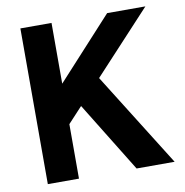

<svg xmlns="http://www.w3.org/2000/svg" viewBox="-79 -775 818 850"><g transform="rotate(-10 330.0 -350.0)"><path d="M68 0V-700H208V-427L458 -700H630L373 -423L638 0H467L273 -315L208 -245V0Z"/></g></svg>

Font: DM Sans ExtraBold
Style: Regular
Weight: 800
Designer: Colophon Foundry, Jonny Pinhorn
Foundry: Colophon Foundry
Version: Version 4.004; ttfautohint (v1.8.4.7-5d5b)